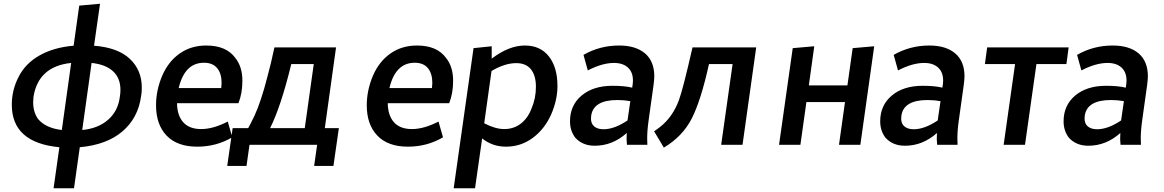

<svg xmlns="http://www.w3.org/2000/svg" viewBox="-20 -773 6212 1025"><path d="M375 232 406 13Q550 0 633.5 -71.5Q717 -143 733 -258Q737 -279 737 -305Q737 -399 673 -459Q609 -519 482 -529L514 -753L403 -743L373 -529Q267 -520 191 -477Q115 -434 79 -362Q43 -292 43 -214Q43 -11 297 13L266 232ZM310 -79Q224 -89 183 -138Q157 -175 157 -228L159 -258Q186 -419 360 -437ZM419 -79 469 -437Q544 -429 583.5 -392.5Q623 -356 623 -293Q623 -276 620 -258Q611 -181 557.5 -134Q504 -87 419 -79Z M1033 10Q1135 10 1220 -40L1196 -124Q1118 -84 1054 -84Q991 -84 958.5 -120Q926 -156 925 -222H1253Q1274 -275 1274 -342Q1274 -417 1236 -464Q1188 -530 1081 -530Q1000 -530 939.5 -487.5Q879 -445 846 -369Q813 -291 813 -211Q813 -108 869.5 -49Q926 10 1033 10ZM1161 -303H934Q966 -438 1069 -438Q1116 -438 1139.5 -409Q1163 -380 1163 -330Z M1760 113 1789 -89H1714L1774 -520H1445Q1426 -430 1408 -365Q1374 -232 1339 -156Q1318 -112 1305 -89H1222L1193 113H1296L1312 0H1673L1657 113ZM1607 -89H1422Q1480 -205 1535 -431H1655Z M2158 10Q2260 10 2345 -40L2321 -124Q2243 -84 2179 -84Q2116 -84 2083.5 -120Q2051 -156 2050 -222H2378Q2399 -275 2399 -342Q2399 -417 2361 -464Q2313 -530 2206 -530Q2125 -530 2064.5 -487.5Q2004 -445 1971 -369Q1938 -291 1938 -211Q1938 -108 1994.5 -49Q2051 10 2158 10ZM2286 -303H2059Q2091 -438 2194 -438Q2241 -438 2264.5 -409Q2288 -380 2288 -330Z M2516 232 2554 -34Q2609 10 2681 10Q2760 10 2823 -36Q2886 -82 2922 -161Q2956 -239 2956 -314Q2956 -413 2910.5 -471.5Q2865 -530 2782 -530Q2697 -530 2605 -460V-526L2508 -516L2402 232ZM2672 -84Q2624 -84 2565 -115L2604 -394Q2675 -436 2736 -436Q2788 -436 2814.5 -403Q2841 -370 2841 -310Q2841 -248 2818 -195Q2799 -143 2761 -113.5Q2723 -84 2672 -84Z M3155 5Q3250 5 3326 -63L3325 -30L3327 0H3436L3435 -34Q3435 -78 3443 -133L3469 -319Q3473 -351 3473 -365Q3473 -446 3423.5 -488Q3374 -530 3285 -530Q3182 -530 3095 -480L3118 -397Q3195 -437 3258 -437Q3305 -437 3332 -412.5Q3359 -388 3359 -343Q3359 -328 3355 -305Q3315 -315 3250 -315Q3147 -315 3085 -263Q3023 -211 3023 -125Q3023 -75 3051 -38Q3090 5 3155 5ZM3202 -83Q3171 -83 3153 -97.5Q3135 -112 3135 -140L3136 -155Q3148 -239 3276 -239Q3312 -239 3345 -233L3330 -130Q3260 -83 3202 -83Z M3524 15Q3623 -44 3672 -138.5Q3721 -233 3765 -431H3891L3830 0H3944L4017 -520H3677Q3626 -296 3604 -237Q3571 -149 3506 -97Q3491 -85 3472 -72Z M4573 0 4647 -526 4532 -516 4504 -317H4298L4327 -526L4212 -516L4139 0H4253L4285 -228H4491L4459 0Z M4811 5Q4906 5 4982 -63L4981 -30L4983 0H5092L5091 -34Q5091 -78 5099 -133L5125 -319Q5129 -351 5129 -365Q5129 -446 5079.5 -488Q5030 -530 4941 -530Q4838 -530 4751 -480L4774 -397Q4851 -437 4914 -437Q4961 -437 4988 -412.5Q5015 -388 5015 -343Q5015 -328 5011 -305Q4971 -315 4906 -315Q4803 -315 4741 -263Q4679 -211 4679 -125Q4679 -75 4707 -38Q4746 5 4811 5ZM4858 -83Q4827 -83 4809 -97.5Q4791 -112 4791 -140L4792 -155Q4804 -239 4932 -239Q4968 -239 5001 -233L4986 -130Q4916 -83 4858 -83Z M5452 0 5513 -431H5673L5685 -520H5250L5238 -431H5399L5338 0Z M5790 5Q5885 5 5961 -63L5960 -30L5962 0H6071L6070 -34Q6070 -78 6078 -133L6104 -319Q6108 -351 6108 -365Q6108 -446 6058.5 -488Q6009 -530 5920 -530Q5817 -530 5730 -480L5753 -397Q5830 -437 5893 -437Q5940 -437 5967 -412.5Q5994 -388 5994 -343Q5994 -328 5990 -305Q5950 -315 5885 -315Q5782 -315 5720 -263Q5658 -211 5658 -125Q5658 -75 5686 -38Q5725 5 5790 5ZM5837 -83Q5806 -83 5788 -97.5Q5770 -112 5770 -140L5771 -155Q5783 -239 5911 -239Q5947 -239 5980 -233L5965 -130Q5895 -83 5837 -83Z"/></svg>

Font: Brisa Sans Medium
Style: Italic
Weight: 600
Italic angle: -8°
Designer: Dalton Maag Ltd
Foundry: Dalton Maag Ltd
Version: Version 1.101;July 10, 2019;FontCreator 11.5.0.2425 64-bit